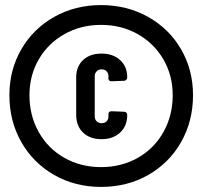

<svg xmlns="http://www.w3.org/2000/svg" viewBox="-20 -728 797 756"><path d="M17 -353Q17 -453 64 -534Q111 -615 193.5 -661.5Q276 -708 378 -708Q480 -708 563 -661.5Q646 -615 693 -534Q740 -453 740 -353Q740 -251 693 -168.5Q646 -86 563.5 -39Q481 8 378 8Q276 8 193.5 -39Q111 -86 64 -168.5Q17 -251 17 -353ZM378 -70Q458 -70 522.5 -106.5Q587 -143 623.5 -208Q660 -273 660 -353Q660 -431 623.5 -494Q587 -557 522.5 -593.5Q458 -630 378 -630Q298 -630 233.5 -593.5Q169 -557 132.5 -494Q96 -431 96 -353Q96 -273 132.5 -208Q169 -143 233.5 -106.5Q298 -70 378 -70ZM280 -423Q280 -466 307 -491.5Q334 -517 380 -517Q425 -517 453 -491.5Q481 -466 481 -423Q481 -418 477.5 -414Q474 -410 469 -410L419 -408Q407 -408 407 -419V-428Q407 -440 399.5 -447.5Q392 -455 380 -455Q368 -455 360.5 -447Q353 -439 353 -428V-270Q353 -258 360.5 -250.5Q368 -243 380 -243Q393 -243 400 -250.5Q407 -258 407 -270V-278Q407 -290 419 -290L469 -288Q474 -288 477.5 -284.5Q481 -281 481 -276Q481 -232 453 -206Q425 -180 380 -180Q334 -180 307 -206Q280 -232 280 -276Z"/></svg>

Font: Barlow Condensed
Style: Bold
Weight: 700
Width: 3
Designer: Jeremy Tribby
Foundry: Tribby Type
Version: Version 1.500